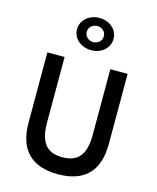

<svg xmlns="http://www.w3.org/2000/svg" viewBox="-164 -1278 1149 1404"><g transform="rotate(15 411.0 -575.5)"><path d="M411.5 -923C488 -923 549.5 -973.5 549.5 -1045C549.5 -1116.5 488 -1167 411.5 -1167C335.5 -1167 273 -1115.5 273 -1045C273 -974.5 335.5 -923 411.5 -923ZM411.5 -984C394 -984 378.5 -990 366 -1001.5C353 -1013 346.5 -1027.5 346.5 -1045C346.5 -1062.5 353 -1077 366 -1088.5C378.5 -1100 394 -1106 411.5 -1106C429 -1106 444.5 -1100 457 -1088.5C469.5 -1077 476 -1062.5 476 -1045C476 -1027.5 469.5 -1013 457 -1001.5C444.5 -990 429 -984 411.5 -984ZM411 16C612.5 16 715 -89 715 -293.5V-825H584V-329C584 -179 530.5 -112.5 411 -112.5C291.5 -112.5 238 -179 238 -329V-825H107.5V-293.5C107.5 -89 210.5 16 411 16Z"/></g></svg>

Font: Spartan SemiBold
Style: Regular
Weight: 600
Designer: Matt Bailey, Mirko Velimirovic
Foundry: Matt Bailey
Version: Version 1.003